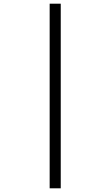

<svg xmlns="http://www.w3.org/2000/svg" viewBox="-20 -780 599 1040"><path d="M249 240V-760H309V240Z"/></svg>

Font: Noto Serif
Style: Italic
Weight: 400
Italic angle: -12°
Designer: Monotype Design Team
Foundry: Monotype Imaging Inc.
Version: Version 2.013